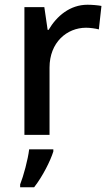

<svg xmlns="http://www.w3.org/2000/svg" viewBox="-20 -635 465 810"><path d="M349 -615C275 -615 219 -567 185 -509H181L167 -605H83V-66H189V-350C189 -456 262 -518 343 -518C360 -518 382 -515 397 -511L408 -610C392 -613 368 -615 349 -615ZM205 4V-5H103C98 38 79 108 65 143V155H124C160 109 193 43 205 4Z"/></svg>

Font: Noto Sans Malayalam UI Medium
Style: Regular
Weight: 500
Designer: Jelle Bosma - Monotype Design Team
Foundry: Monotype Imaging Inc.
Version: Version 2.104